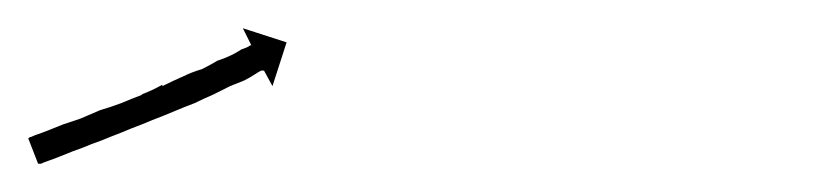

<svg xmlns="http://www.w3.org/2000/svg" viewBox="-35 -140 588 136"><path d="M-13 -43Q-11 -44 -8 -45Q-5 -46 0 -48Q5 -50 10 -52Q16 -54 22 -56Q29 -59 36 -62Q43 -64 51 -67Q58 -70 66 -73H65Q73 -76 80 -80V-79Q88 -83 95 -86Q101 -89 108 -91Q114 -94 119 -97Q125 -99 129 -101Q133 -103 136 -105Q139 -106 141 -107Q142 -108 143 -108L137 -120L168 -110L158 -79L152 -90Q151 -90 150 -90Q148 -89 145 -87Q142 -85 138 -83Q133 -81 128 -79Q122 -76 116 -73Q109 -70 103 -67Q95 -64 88 -61Q81 -58 73 -55Q66 -52 58 -49Q51 -46 43 -43Q36 -40 30 -38Q23 -35 17 -33Q12 -31 7 -29Q2 -27 -1 -26Q-4 -25 -6 -24H-7Q-7 -24 -8 -24L-15 -42Q-14 -43 -13 -43Z"/></svg>

Font: FRB American Cursive Just Arrows Black
Style: Bold Italic
Weight: 900
Italic angle: -25°
Version: Version 2.0;Modular Font Editor K font №1